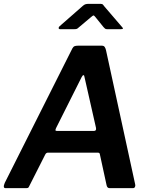

<svg xmlns="http://www.w3.org/2000/svg" viewBox="-21 -980 797 1000"><path d="M8 0Q0 0 -1 -7Q-2 -14 4 -28L356 -728Q361 -737 367.5 -739.5Q374 -742 384 -742H510Q520 -742 524.5 -735Q529 -728 531 -719L683 -20Q685 -13 682 -6.5Q679 0 671 0H550Q537 0 534 -16L499 -177Q498 -185 488 -185H229Q219 -185 214 -174L130 -8Q128 -3 124.5 -1.5Q121 0 113 0H8ZM468 -298Q482 -298 479 -314L419 -579Q418 -589 413.5 -588.5Q409 -588 404 -578L271 -313Q267 -304 268 -301Q269 -298 276 -298ZM518 -839 476 -891Q469 -900 465.5 -899.5Q462 -899 452 -890L389 -837Q383 -831 378.5 -829.5Q374 -828 366 -828H292Q285 -828 284.5 -833.5Q284 -839 289 -843L411 -950Q418 -956 424.5 -958Q431 -960 442 -960H503Q512 -960 516 -955Q520 -950 523 -946L614 -840Q621 -833 619 -830.5Q617 -828 608 -828H536Q530 -828 526 -831Q522 -834 518 -839Z"/></svg>

Font: Libre Franklin Thin SemiBold
Style: Italic
Weight: 600
Italic angle: -8°
Version: Version 3.000